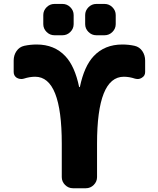

<svg xmlns="http://www.w3.org/2000/svg" viewBox="-20 -995 818 994"><path d="M613.3 -764.6Q646.5 -764.6 676.8 -757.8Q702.1 -752 716.8 -730.5Q731.4 -709 731.4 -681.6V-622.1Q731.4 -602.5 714.8 -592.8Q704.1 -585.9 693.4 -585.9Q686.5 -585.9 678.7 -587.9Q649.4 -597.7 621.1 -597.7Q482.4 -597.7 482.4 -251V-78.1Q482.4 -54.7 465.3 -37.6Q448.2 -20.5 424.8 -20.5H357.4Q334 -20.5 316.9 -37.6Q299.8 -54.7 299.8 -78.1V-251Q299.8 -597.7 162.1 -597.7Q133.8 -597.7 103.5 -587.9Q96.7 -585.9 89.8 -585.9Q78.1 -585.9 67.4 -591.8Q50.8 -602.5 50.8 -622.1V-681.6Q50.8 -709 65.4 -730.5Q80.1 -752 105.5 -757.8Q136.7 -764.6 169.9 -764.6Q261.7 -764.6 318.4 -704.1Q367.2 -652.3 389.6 -544.9Q390.6 -543.9 391.6 -543.9Q392.6 -543.9 393.6 -544.9Q416 -652.3 464.8 -704.1Q521.5 -764.6 613.3 -764.6ZM261.7 -812.5Q238.3 -812.5 221.2 -829.6Q204.1 -846.7 204.1 -870.1V-917Q204.1 -940.4 221.2 -957.5Q238.3 -974.6 261.7 -974.6H303.7Q327.1 -974.6 344.2 -957.5Q361.3 -940.4 361.3 -917V-870.1Q361.3 -846.7 344.2 -829.6Q327.1 -812.5 303.7 -812.5ZM478.5 -812.5Q455.1 -812.5 438 -829.6Q420.9 -846.7 420.9 -870.1V-917Q420.9 -940.4 438 -957.5Q455.1 -974.6 478.5 -974.6H521.5Q544.9 -974.6 562 -957.5Q579.1 -940.4 579.1 -917V-870.1Q579.1 -846.7 562 -829.6Q544.9 -812.5 521.5 -812.5Z"/></svg>

Font: Gen Jyuu Gothic Heavy
Style: Bold
Weight: 900
Designer: [Source Han Sans]
Ryoko NISHIZUKA  (kana & ideographs); Paul D. Hunt (Latin, Greek & Cyrillic); Wenlong ZHANG  (bopomofo
Version: Version 1.002.20150607